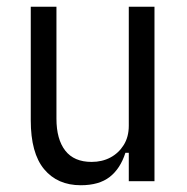

<svg xmlns="http://www.w3.org/2000/svg" viewBox="-20 -536 553 568"><path d="M361 0V-84H351Q336 -37 304.5 -12.5Q273 12 219 12Q150 12 110.5 -35.5Q71 -83 71 -180V-516H147V-185Q147 -124 173 -90.5Q199 -57 251 -57Q282 -57 306.5 -70Q331 -83 346 -107Q361 -131 361 -164V-516H437V0Z"/></svg>

Font: IBM Plex Sans Condensed
Style: Regular
Weight: 400
Width: 3
Designer: Mike Abbink, Paul van der Laan, Pieter van Rosmalen
Foundry: Bold Monday
Version: Version 3.201